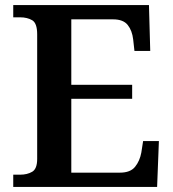

<svg xmlns="http://www.w3.org/2000/svg" viewBox="-20 -734 680 754"><path d="M32 0V-48H59Q87 -48 106.5 -59.5Q126 -71 126 -110V-599Q126 -643 106.5 -654.5Q87 -666 59 -666H32V-714H565L570 -534H508L503 -579Q499 -614 481.5 -636Q464 -658 424 -658H260V-401H499V-346H260V-56H451Q492 -56 510.5 -79Q529 -102 535 -135L542 -180H604L597 0Z"/></svg>

Font: Noto Serif Hentaigana SemiBold
Style: Regular
Weight: 600
Designer: Kazuhiro Yamada
Foundry: nipponia
Version: Version 1.000; ttfautohint (v1.8.4.7-5d5b)